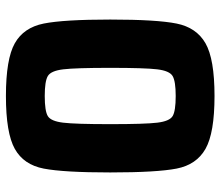

<svg xmlns="http://www.w3.org/2000/svg" viewBox="-68 -668 744 648"><g transform="rotate(-90 304.0 -344.0)"><path d="M46 -344Q46 -501 59 -568.5Q72 -636 125.5 -666Q179 -696 304 -696Q429 -696 482 -666Q535 -636 548.5 -568.5Q562 -501 562 -344Q562 -187 548.5 -120Q535 -53 482 -22.5Q429 8 304 8Q179 8 125.5 -22.5Q72 -53 59 -120Q46 -187 46 -344ZM399 -344Q399 -461 394 -502.5Q389 -544 371.5 -554.5Q354 -565 304 -565Q253 -565 236 -554.5Q219 -544 214 -503Q209 -462 209 -344Q209 -226 214 -185Q219 -144 236 -133.5Q253 -123 304 -123Q354 -123 371.5 -133.5Q389 -144 394 -185.5Q399 -227 399 -344Z"/></g></svg>

Font: Saira Semi Condensed
Style: Bold
Weight: 700
Width: 4
Designer: Hector Gatti with collaboration of the Omnibus-Type team
Foundry: Omnibus-Type
Version: Version 1.001; ttfautohint (v1.8)